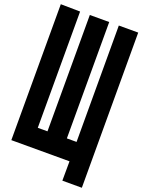

<svg xmlns="http://www.w3.org/2000/svg" viewBox="-182 -1082 863 1163"><g transform="rotate(20 250.0 -500.5)"><path d="M500 0 499.4 -1000H374.4L375 -250H312.5V-1000H187.5V-250H125V-999.4L0 -1001.2V-125H375L374.4 0Z"/></g></svg>

Font: Amiga Topaz Unicode Rus
Style: Regular
Weight: 400
Designer: dMG of Trueschool and Divine Stylers
Foundry: dMG of Trueschool and Divine Stylers
Version: Version 1.1